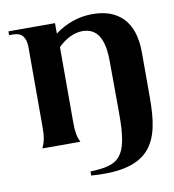

<svg xmlns="http://www.w3.org/2000/svg" viewBox="-76 -577 719 792"><g transform="rotate(-10 283.5 -181.5)"><path d="M243 128V145C500 165 537 49 537 -129V-319C537 -453 467 -510 363 -510C307 -510 252 -492 205 -456V-500H10V-484H28C62 -484 80 -464 80 -420V-84C80 -44 75 -24 64 0H223C212 -23 208 -44 208 -84V-399C238 -429 275 -448 310 -448C373 -448 400 -398 400 -306L401 -88C402 102 362 123 243 128Z"/></g></svg>

Font: Sinistre
Style: Bold
Weight: 700
Designer: Jules Durand
Foundry: Collletttivo
Version: Version 69.420;Glyphs 3.2 (3217)